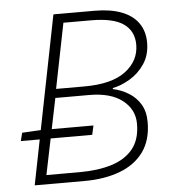

<svg xmlns="http://www.w3.org/2000/svg" viewBox="-49 -705 678 750"><g transform="rotate(-5 289.5 -329.5)"><path d="M57 0 188 -659H350Q411 -659 454.5 -642.5Q498 -626 520.5 -594Q543 -562 543 -517Q543 -469 519.5 -434Q496 -399 461 -378.5Q426 -358 394 -352V-348Q427 -341 455.5 -323.5Q484 -306 501 -277.5Q518 -249 518 -208Q518 -137 484.5 -91Q451 -45 391 -22.5Q331 0 252 0ZM18 -177 26 -209 100 -213H306L298 -177ZM106 -36H237Q309 -36 363 -53Q417 -70 446.5 -107Q476 -144 476 -205Q476 -261 430 -297Q384 -333 300 -333H167ZM173 -368H284Q392 -368 446 -409Q500 -450 500 -513Q500 -566 460 -594.5Q420 -623 332 -623H224Z"/></g></svg>

Font: Source Sans 3 ExtraLight Light
Style: Italic
Weight: 300
Italic angle: -11°
Version: Version 3.052;hotconv 1.1.0;makeotfexe 2.6.0